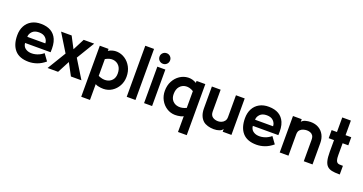

<svg xmlns="http://www.w3.org/2000/svg" viewBox="-42 -1489 4682 2474"><g transform="rotate(20 2299.5 -252.0)"><path d="M519 -204H169Q173 -159 203 -135Q233 -111 277 -107.5Q321 -104 367.5 -119.5Q414 -135 451 -167L517 -76Q462 -30 405.5 -10.5Q349 9 294 9Q167 9 103.5 -62Q40 -133 40 -263Q40 -337 69.5 -392Q99 -447 153.5 -477Q208 -507 282 -506Q444 -504 498 -379Q513 -343 517.5 -300Q522 -257 519 -204ZM293 -394Q232 -394 200.5 -361Q169 -328 169 -288H416Q416 -329 384.5 -361.5Q353 -394 293 -394Z M1016 0H872L783 -166L696 0H552L706 -254L555 -500H700L783 -341L865 -500H1009L860 -254Z M1206 200H1086V-500H1206V-473Q1263 -507 1323 -503.5Q1383 -500 1434 -466Q1485 -432 1516 -374Q1547 -316 1547 -241Q1547 -173 1516.5 -117Q1486 -61 1434.5 -27.5Q1383 6 1319 7Q1304 7 1282 5Q1260 3 1239.5 -2.5Q1219 -8 1206 -17ZM1206 -130Q1264 -103 1314 -109Q1364 -115 1395 -149.5Q1426 -184 1426 -241Q1426 -307 1393.5 -345Q1361 -383 1311 -388Q1261 -393 1206 -360Z M1757 0H1637V-700H1757Z M1930 -559Q1899 -559 1878 -580Q1857 -601 1857 -632Q1857 -662 1878 -683Q1899 -704 1930 -704Q1960 -704 1981 -683Q2002 -662 2002 -632Q2002 -601 1981 -580Q1960 -559 1930 -559ZM1985 0H1875V-500H1985Z M2413 200V-17Q2401 -8 2380 -2.5Q2359 3 2337 5Q2315 7 2300 7Q2237 6 2185 -27.5Q2133 -61 2102.5 -117Q2072 -173 2072 -241Q2072 -316 2103 -374Q2134 -432 2185 -466Q2236 -500 2296 -503.5Q2356 -507 2413 -473V-500H2533V200ZM2193 -241Q2193 -184 2224 -149.5Q2255 -115 2305 -109Q2355 -103 2413 -130V-360Q2359 -393 2308.5 -388Q2258 -383 2225.5 -345Q2193 -307 2193 -241Z M3073 0H2953V-39Q2941 -15 2907.5 -3Q2874 9 2831.5 9Q2789 9 2749.5 -2.5Q2710 -14 2685 -36Q2623 -92 2623 -202V-500H2743V-202Q2743 -151 2773.5 -128.5Q2804 -106 2850 -106Q2873 -106 2897 -116Q2921 -126 2937 -147Q2953 -168 2953 -202V-500H3073Z M3642 -204H3292Q3296 -159 3326 -135Q3356 -111 3400 -107.5Q3444 -104 3490.5 -119.5Q3537 -135 3574 -167L3640 -76Q3585 -30 3528.5 -10.5Q3472 9 3417 9Q3290 9 3226.5 -62Q3163 -133 3163 -263Q3163 -337 3192.5 -392Q3222 -447 3276.5 -477Q3331 -507 3405 -506Q3567 -504 3621 -379Q3636 -343 3640.5 -300Q3645 -257 3642 -204ZM3416 -394Q3355 -394 3323.5 -361Q3292 -328 3292 -288H3539Q3539 -329 3507.5 -361.5Q3476 -394 3416 -394Z M4185 0H4065V-292Q4065 -333 4049.5 -353.5Q4034 -374 4011.5 -381Q3989 -388 3968 -388Q3948 -388 3921.5 -381Q3895 -374 3875 -353.5Q3855 -333 3855 -292V0H3735V-500H3855V-464Q3872 -487 3908 -496.5Q3944 -506 3977 -506Q4041 -506 4087.5 -479Q4134 -452 4159.5 -404Q4185 -356 4185 -292Z M4338 -227V-389H4265V-500H4338V-700H4456V-500H4534V-389H4456V-227Q4456 -182 4463 -159Q4470 -136 4482.5 -127.5Q4495 -119 4510.5 -118Q4526 -117 4542 -117H4559V2H4544Q4489 2 4450 -6Q4411 -14 4386 -37.5Q4361 -61 4349.5 -106.5Q4338 -152 4338 -227Z"/></g></svg>

Font: Kulim Park
Style: Bold
Weight: 700
Designer: Noponies / Dale Sattler
Foundry: Noponies
Version: Version 1.000; ttfautohint (v1.8.3)